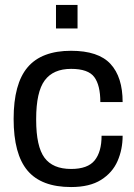

<svg xmlns="http://www.w3.org/2000/svg" viewBox="-20 -743 540 775"><path d="M267 12Q147 12 91 -54.5Q35 -121 35 -263Q35 -405 91.5 -471.5Q148 -538 267 -538Q377 -538 426 -485Q475 -432 475 -331H385Q385 -399 360.5 -432Q336 -465 267 -465Q195 -465 160.5 -418.5Q126 -372 126 -263V-259Q126 -152 159.5 -106.5Q193 -61 267 -61Q334 -61 362 -95.5Q390 -130 390 -195H475Q475 -140 454.5 -93Q434 -46 388 -17Q342 12 267 12ZM206 -628V-723H293V-628Z"/></svg>

Font: Archivo VF Beta
Style: Regular
Weight: 400
Designer: Hector Gatti
Foundry: Omnibus-Type
Version: Version 1.002